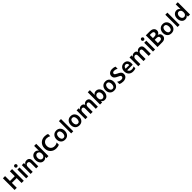

<svg xmlns="http://www.w3.org/2000/svg" viewBox="1212 -4276 7828 7828"><g transform="rotate(-45 5126.0 -361.5)"><path d="M600 0H473V-283H196V0H70V-674H196V-392H473V-674H600Z M800 -731Q830 -731 851 -710Q872 -689 872 -658.5Q872 -628 851 -607Q830 -586 800 -586Q770 -586 749 -607Q728 -628 728 -658.5Q728 -689 749 -710Q770 -731 800 -731ZM860 0H740V-507H860Z M1435 0H1315V-312Q1315 -362 1291 -387.5Q1267 -413 1223 -413Q1179 -413 1147 -376.5Q1115 -340 1115 -272V0H995V-507H1115V-420Q1158 -513 1271 -513Q1347 -513 1391 -467Q1435 -421 1435 -337Z M2024 0H1904V-79Q1852 7 1751 7Q1650 7 1591.5 -69Q1533 -145 1533 -259Q1533 -373 1594.5 -443.5Q1656 -514 1753.5 -514Q1851 -514 1904 -429V-707H2024ZM1777.5 -412Q1727 -412 1691.5 -369.5Q1656 -327 1656 -254.5Q1656 -182 1691 -139Q1726 -96 1779 -96Q1832 -96 1868 -137.5Q1904 -179 1904 -257Q1904 -335 1866 -373.5Q1828 -412 1777.5 -412Z M2477 8Q2327 8 2229.5 -86.5Q2132 -181 2132 -335.5Q2132 -490 2228.5 -586.5Q2325 -683 2477 -683Q2588 -683 2650 -646V-523Q2574 -567 2482 -567Q2390 -567 2328.5 -504.5Q2267 -442 2267 -337Q2267 -232 2328.5 -170Q2390 -108 2487 -108Q2584 -108 2651 -158V-32Q2589 8 2477 8Z M2982.5 -417Q2923 -417 2892.5 -370Q2862 -323 2862 -252.5Q2862 -182 2893 -135Q2924 -88 2982 -88Q3040 -88 3070 -134Q3100 -180 3100 -252Q3100 -324 3071 -370.5Q3042 -417 2982.5 -417ZM2983.5 -515Q3097 -515 3161 -441.5Q3225 -368 3225 -254Q3225 -140 3160.5 -66Q3096 8 2980.5 8Q2865 8 2800.5 -64Q2736 -136 2736 -250Q2736 -364 2803 -439.5Q2870 -515 2983.5 -515Z M3453 0H3333V-707H3453Z M3807.5 -417Q3748 -417 3717.5 -370Q3687 -323 3687 -252.5Q3687 -182 3718 -135Q3749 -88 3807 -88Q3865 -88 3895 -134Q3925 -180 3925 -252Q3925 -324 3896 -370.5Q3867 -417 3807.5 -417ZM3808.5 -515Q3922 -515 3986 -441.5Q4050 -368 4050 -254Q4050 -140 3985.5 -66Q3921 8 3805.5 8Q3690 8 3625.5 -64Q3561 -136 3561 -250Q3561 -364 3628 -439.5Q3695 -515 3808.5 -515Z M4872 0H4751V-311Q4751 -413 4673 -413Q4634 -413 4603.5 -379Q4573 -345 4573 -272V0H4452V-311Q4452 -413 4374 -413Q4335 -413 4304 -379Q4273 -345 4273 -272V0H4153V-507H4273V-427Q4316 -513 4421.5 -513Q4527 -513 4560 -417Q4580 -463 4620 -488Q4660 -513 4711 -513Q4788 -513 4830 -466.5Q4872 -420 4872 -334Z M5244.5 -412Q5194 -412 5156 -373.5Q5118 -335 5118 -257Q5118 -179 5154 -137.5Q5190 -96 5243 -96Q5296 -96 5331 -139Q5366 -182 5366 -254.5Q5366 -327 5330.5 -369.5Q5295 -412 5244.5 -412ZM5118 0H4997V-707H5118V-430Q5171 -514 5268 -514Q5365 -514 5426.5 -443.5Q5488 -373 5488 -259Q5488 -145 5429.5 -69Q5371 7 5271 7Q5171 7 5118 -78Z M5810.5 -417Q5751 -417 5720.5 -370Q5690 -323 5690 -252.5Q5690 -182 5721 -135Q5752 -88 5810 -88Q5868 -88 5898 -134Q5928 -180 5928 -252Q5928 -324 5899 -370.5Q5870 -417 5810.5 -417ZM5811.5 -515Q5925 -515 5989 -441.5Q6053 -368 6053 -254Q6053 -140 5988.5 -66Q5924 8 5808.5 8Q5693 8 5628.5 -64Q5564 -136 5564 -250Q5564 -364 5631 -439.5Q5698 -515 5811.5 -515Z M6145 -35V-164Q6231 -102 6333 -102Q6379 -102 6407 -124.5Q6435 -147 6435 -185Q6435 -203 6428 -217Q6421 -231 6399 -245Q6357 -273 6304 -294Q6267 -311 6244 -324.5Q6221 -338 6194 -361Q6140 -407 6140 -491Q6140 -575 6203.5 -627Q6267 -679 6367 -679Q6467 -679 6536 -646V-524Q6461 -569 6376 -569Q6329 -569 6302.5 -548Q6276 -527 6276 -494Q6276 -461 6304.5 -439.5Q6333 -418 6381.5 -396Q6430 -374 6455 -360.5Q6480 -347 6509 -323Q6568 -275 6568 -187Q6568 -99 6503.5 -45.5Q6439 8 6329.5 8Q6220 8 6145 -35Z M6766 -295H6979V-310Q6977 -359 6952.5 -388.5Q6928 -418 6883 -418Q6838 -418 6806.5 -386.5Q6775 -355 6766 -295ZM6908 5Q6787 5 6717 -67Q6647 -139 6647 -256.5Q6647 -374 6713 -443Q6779 -512 6878 -512Q6977 -512 7035 -452Q7093 -392 7093 -277Q7093 -249 7086 -205H6768Q6781 -150 6822.5 -121Q6864 -92 6935 -92Q7006 -92 7061 -132V-28Q7008 5 6908 5Z M7922 0H7801V-311Q7801 -413 7723 -413Q7684 -413 7653.5 -379Q7623 -345 7623 -272V0H7502V-311Q7502 -413 7424 -413Q7385 -413 7354 -379Q7323 -345 7323 -272V0H7203V-507H7323V-427Q7366 -513 7471.5 -513Q7577 -513 7610 -417Q7630 -463 7670 -488Q7710 -513 7761 -513Q7838 -513 7880 -466.5Q7922 -420 7922 -334Z M8111 -731Q8141 -731 8162 -710Q8183 -689 8183 -658.5Q8183 -628 8162 -607Q8141 -586 8111 -586Q8081 -586 8060 -607Q8039 -628 8039 -658.5Q8039 -689 8060 -710Q8081 -731 8111 -731ZM8171 0H8051V-507H8171Z M8540 -289H8437V-103H8545Q8666 -103 8666 -195Q8666 -289 8540 -289ZM8534 -571H8437V-390H8513Q8581 -390 8615 -417Q8649 -444 8649 -484.5Q8649 -525 8620.5 -548Q8592 -571 8534 -571ZM8584 0H8311V-674H8550Q8658 -674 8718 -623Q8778 -572 8778 -491Q8778 -436 8748 -395.5Q8718 -355 8671 -342Q8725 -329 8760 -289.5Q8795 -250 8795 -176Q8795 -102 8739 -51Q8683 0 8584 0Z M9117.5 -417Q9058 -417 9027.5 -370Q8997 -323 8997 -252.5Q8997 -182 9028 -135Q9059 -88 9117 -88Q9175 -88 9205 -134Q9235 -180 9235 -252Q9235 -324 9206 -370.5Q9177 -417 9117.5 -417ZM9118.5 -515Q9232 -515 9296 -441.5Q9360 -368 9360 -254Q9360 -140 9295.5 -66Q9231 8 9115.5 8Q9000 8 8935.5 -64Q8871 -136 8871 -250Q8871 -364 8938 -439.5Q9005 -515 9118.5 -515Z M9588 0H9468V-707H9588Z M10187 0H10067V-79Q10015 7 9914 7Q9813 7 9754.5 -69Q9696 -145 9696 -259Q9696 -373 9757.5 -443.5Q9819 -514 9916.5 -514Q10014 -514 10067 -429V-707H10187ZM9940.5 -412Q9890 -412 9854.5 -369.5Q9819 -327 9819 -254.5Q9819 -182 9854 -139Q9889 -96 9942 -96Q9995 -96 10031 -137.5Q10067 -179 10067 -257Q10067 -335 10029 -373.5Q9991 -412 9940.5 -412Z"/></g></svg>

Font: Hind Colombo SemiBold
Style: Regular
Weight: 600
Designer: Jyotish Sonowal, Aditi Pimprikar
Foundry: Indian Type Foundry
Version: Version 1.000;PS 1.0;hotconv 1.0.86;makeotf.lib2.5.63406; tt